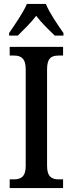

<svg xmlns="http://www.w3.org/2000/svg" viewBox="-20 -951 367 971"><path d="M26 -784V-771H70C99 -800 137 -836 163 -871C189 -836 228 -799 257 -771H301V-784C274 -822 230 -886 212 -931H116C97 -886 52 -822 26 -784ZM29 0H299V-44H277C243 -44 218 -56 218 -112V-601C218 -659 242 -670 277 -670H299V-714H29V-670H51C83 -670 110 -659 110 -601V-111C110 -55 83 -44 51 -44H29Z"/></svg>

Font: Noto Serif Ethiopic Condensed Medium
Style: Regular
Weight: 500
Width: 3
Designer: Monotype Design Team
Foundry: Monotype Imaging Inc.
Version: Version 2.102